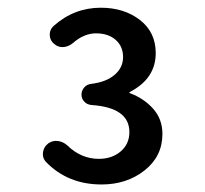

<svg xmlns="http://www.w3.org/2000/svg" viewBox="-20 -909 540 505"><path d="M247.1 -423.8Q158.2 -423.8 100.6 -483.4Q92.8 -492.2 92.8 -502.9Q92.8 -520.5 106.4 -531.2L107.4 -532.2Q119.1 -540 132.8 -538.1Q146.5 -536.1 157.2 -526.4Q193.4 -491.2 240.2 -491.2Q274.4 -491.2 297.4 -510.7Q320.3 -530.3 320.3 -561.5Q320.3 -626 220.7 -632.8Q209 -633.8 201.7 -641.6Q194.3 -649.4 194.3 -660.2Q194.3 -670.9 201.7 -679.2Q209 -687.5 220.7 -688.5Q259.8 -693.4 281.7 -712.4Q303.7 -731.4 303.7 -758.8Q303.7 -787.1 284.2 -804.2Q264.6 -821.3 232.4 -821.3Q201.2 -821.3 171.9 -795.9Q160.2 -786.1 146.5 -785.2Q132.8 -784.2 122.1 -793.9Q111.3 -802.7 110.8 -816.9Q110.4 -831.1 121.1 -840.8Q174.8 -888.7 245.1 -888.7Q306.6 -888.7 348.1 -856.4Q389.6 -824.2 389.6 -769.5Q389.6 -702.1 321.3 -667Q320.3 -666 320.3 -665Q320.3 -664.1 321.3 -664.1Q358.4 -650.4 382.8 -623Q407.2 -595.7 407.2 -556.6Q407.2 -498 360.4 -460.9Q313.5 -423.8 247.1 -423.8Z"/></svg>

Font: Gen Jyuu Gothic L Monospace Medium
Style: Regular
Weight: 500
Designer: [Source Han Sans]
Ryoko NISHIZUKA  (kana & ideographs); Paul D. Hunt (Latin, Greek & Cyrillic); Wenlong ZHANG  (bopomofo
Version: Version 1.002.20150607